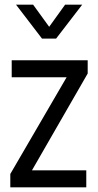

<svg xmlns="http://www.w3.org/2000/svg" viewBox="-20 -800 418 820"><path d="M24 0V-57L264.5 -470H30V-542.5H354.5V-486L116.5 -72.5H348.5V0ZM159.5 -635 48.5 -780H121.5L190 -685.5L258 -780H331L219.5 -635Z"/></svg>

Font: Mohave
Style: Regular
Weight: 400
Designer: Gumpita Rahayu
Foundry: Tokotype
Version: Version 2.003; ttfautohint (v1.8.3)